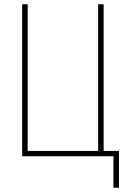

<svg xmlns="http://www.w3.org/2000/svg" viewBox="-20 -734 603 902"><path d="M84 0H513V148H539V-25H467V-714H441V-25H110V-714H84Z"/></svg>

Font: Noto Sans Mono SemiCondensed Thin
Style: Regular
Weight: 100
Width: 4
Designer: Monotype Design Team
Foundry: Monotype Imaging Inc.
Version: Version 2.014